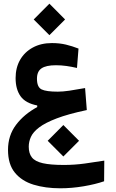

<svg xmlns="http://www.w3.org/2000/svg" viewBox="-20 -705 626 1040"><path d="M306.6 314.9Q226.1 314.9 162.1 295.4Q98.1 275.9 60.8 230.5Q23.4 185.1 23.4 106.9Q23.4 28.8 66.9 -28.8Q110.4 -86.4 181.6 -125V-133.8Q118.2 -146 91.3 -183.8Q64.5 -221.7 64.5 -282.2Q64.5 -338.4 88.9 -380.9Q113.3 -423.3 157.7 -447.5Q202.1 -471.7 261.2 -471.7Q302.7 -471.7 337.2 -463.4Q371.6 -455.1 405.3 -441.9L397 -336.9Q367.2 -343.8 339.4 -347.7Q311.5 -351.6 282.7 -351.6Q229.5 -351.6 204.8 -334.7Q180.2 -317.9 180.2 -278.8Q180.2 -232.9 205.3 -220.7Q230.5 -208.5 293 -208.5Q319.8 -208.5 354.7 -213.6Q389.6 -218.8 440.9 -228L450.2 -108.9Q349.1 -87.4 287.1 -63.7Q225.1 -40 192.1 -14.9Q159.2 10.3 147.5 36.4Q135.7 62.5 135.7 89.4Q135.7 126 152.8 147.7Q169.9 169.4 211.7 179Q253.4 188.5 326.2 188.5Q383.8 188.5 439.9 180.7Q496.1 172.9 544.9 165L543.9 276.9Q497.6 293 433.1 304Q368.7 314.9 306.6 314.9ZM247.6 -514.6 162.6 -599.6 247.6 -685.1 332.5 -599.6ZM323.2 142.6 238.3 57.6 323.2 -27.8 408.2 57.6Z"/></svg>

Font: CaskaydiaCove NF SemiBold
Style: Regular
Weight: 600
Designer: Aaron Bell
Foundry: Saja Typeworks
Version: Version 2111.001; VTT 6.35;Nerd Fonts 3.2.1